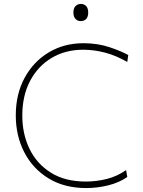

<svg xmlns="http://www.w3.org/2000/svg" viewBox="-20 -944 726 973"><path d="M417 9Q306 9 226 -40Q146 -89 103 -172.5Q60 -256 60 -359Q60 -467.5 105 -550Q150 -632.5 227.5 -678.8Q305 -725 403 -725Q475 -725 535.2 -704.8Q595.5 -684.5 630 -665L625 -630Q567.5 -663 511.8 -677.5Q456 -692 402 -692Q311.5 -692 241.8 -650.5Q172 -609 132.5 -534Q93 -459 93 -358Q93 -265.5 129.5 -189.8Q166 -114 237.8 -69Q309.5 -24 415 -24Q469 -24 521.5 -37.2Q574 -50.5 619 -82L625 -47Q583 -18 527.8 -4.5Q472.5 9 417 9ZM389 -837Q373.5 -837 362.8 -848Q352 -859 352 -880Q352 -902.5 362.8 -913.2Q373.5 -924 390 -924Q406.5 -924 416.8 -913Q427 -902 427 -880Q427 -859 416.8 -848Q406.5 -837 389 -837Z"/></svg>

Font: Heraclito Thin
Style: Regular
Weight: 100
Designer: Kostas Bartsokas (font) & Cristiano Sobral (main changes)
Foundry: Kostas Bartsokas (font) & Cristiano Sobral (main changes)
Version: Version 1.00;July 8, 2020;FontCreator 13.0.0.2655 64-bit